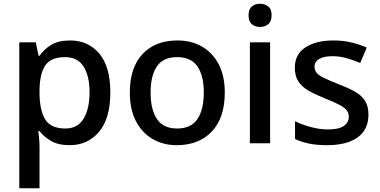

<svg xmlns="http://www.w3.org/2000/svg" viewBox="-20 -765 2030 1025"><path d="M354 -549Q451 -549 510 -479Q569 -409 569 -271Q569 -133 509 -61.5Q449 10 352 10Q291 10 252.5 -12.5Q214 -35 191 -65H184Q187 -47 189 -23Q191 1 191 20V240H83V-539H171L186 -467H191Q214 -501 252.5 -525Q291 -549 354 -549ZM327 -460Q253 -460 223 -417.5Q193 -375 191 -288V-271Q191 -179 220.5 -129Q250 -79 329 -79Q395 -79 426.5 -132Q458 -185 458 -272Q458 -360 426 -410Q394 -460 327 -460Z M1180 -271Q1180 -136 1111 -63Q1042 10 924 10Q851 10 794.5 -23Q738 -56 705.5 -118.5Q673 -181 673 -271Q673 -404 741 -476.5Q809 -549 927 -549Q1001 -549 1058 -516.5Q1115 -484 1147.5 -422Q1180 -360 1180 -271ZM784 -271Q784 -180 818 -129.5Q852 -79 926 -79Q1000 -79 1034 -129.5Q1068 -180 1068 -271Q1068 -361 1034 -410.5Q1000 -460 925 -460Q851 -460 817.5 -410.5Q784 -361 784 -271Z M1369 -745Q1393 -745 1411.5 -731Q1430 -717 1430 -683Q1430 -650 1411.5 -635.5Q1393 -621 1369 -621Q1343 -621 1325 -635.5Q1307 -650 1307 -683Q1307 -717 1325 -731Q1343 -745 1369 -745ZM1422 -539V0H1314V-539Z M1947 -153Q1947 -73 1889 -31.5Q1831 10 1727 10Q1670 10 1629.5 1.5Q1589 -7 1555 -23V-118Q1591 -100 1638.5 -87Q1686 -74 1730 -74Q1789 -74 1815.5 -92.5Q1842 -111 1842 -142Q1842 -160 1832 -174.5Q1822 -189 1794.5 -204Q1767 -219 1714 -240Q1662 -261 1626.5 -281.5Q1591 -302 1572.5 -330.5Q1554 -359 1554 -404Q1554 -475 1610.5 -512Q1667 -549 1760 -549Q1810 -549 1853.5 -539Q1897 -529 1938 -511L1903 -429Q1867 -444 1830.5 -454.5Q1794 -465 1755 -465Q1708 -465 1683.5 -450Q1659 -435 1659 -409Q1659 -390 1670.5 -376Q1682 -362 1710.5 -348.5Q1739 -335 1789 -315Q1839 -296 1874.5 -276Q1910 -256 1928.5 -227Q1947 -198 1947 -153Z"/></svg>

Font: Noto Kufi Arabic Medium
Style: Regular
Weight: 500
Designer: Monotype Design Team, David Williams, Khaled Hosny
Foundry: Google LLC
Version: Version 2.109; ttfautohint (v1.8.4.7-5d5b)